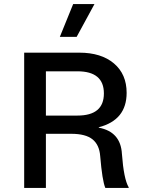

<svg xmlns="http://www.w3.org/2000/svg" viewBox="-20 -917 704 937"><path d="M337 -897H441L354 -737H272ZM98 0V-660H367Q474 -660 536 -607.5Q598 -555 598 -464Q598 -331 462 -296V-294Q569 -274 575 -166Q584 -43 608 -3V0H494Q479 -35 469 -155Q465 -210 431.5 -237Q398 -264 328 -264H204V0ZM204 -353H358Q487 -353 487 -461Q487 -569 358 -569H204Z"/></svg>

Font: Elaine Sans Medium
Style: Regular
Weight: 500
Designer: Wei Huang
Foundry: Wei Huang
Version: Version 2.001;PS 002.001;hotconv 1.0.88;makeotf.lib2.5.64775